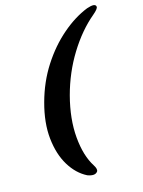

<svg xmlns="http://www.w3.org/2000/svg" viewBox="-130 -828 767 1030"><g transform="rotate(-15 254.0 -313.5)"><path d="M103.5 -319Q132 -424.5 187.2 -510.2Q242.5 -596 312.8 -656.5Q383 -717 456 -746Q505.5 -763 508 -741Q509.5 -729.5 478.5 -703.5Q401.5 -639 339.5 -538.8Q277.5 -438.5 245.5 -319Q213 -195.5 222.2 -91Q231.5 13.5 272.5 77Q289 103 280.5 114.5Q265.5 134.5 225 119.5Q168.5 91 130.8 29Q93 -33 83.5 -122Q74 -211 103.5 -319Z"/></g></svg>

Font: Fraunces 9pt
Style: Bold Italic
Weight: 700
Italic angle: -16°
Version: Version 1.000;[b76b70a41]